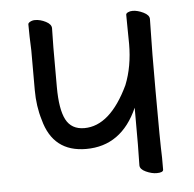

<svg xmlns="http://www.w3.org/2000/svg" viewBox="-42 -526 584 578"><g transform="rotate(-5 250.0 -236.5)"><path d="M409 10Q394 10 376.5 2Q359 -6 359 -18Q359 -43 360 -81V-192Q311 -81 204 -81Q104 -81 78 -180Q65 -222 65 -271V-391Q63 -435 63 -470Q63 -474 69.5 -477.5Q76 -481 84 -481Q100 -481 116.5 -472.5Q133 -464 133 -452L132 -394Q132 -376 132 -275Q132 -207 148.5 -175.5Q165 -144 204 -144Q282 -144 338 -262Q360 -317 360 -385Q360 -403 359.5 -425Q359 -447 359 -473Q359 -477 365 -480Q371 -483 379 -483Q394 -483 411.5 -474.5Q429 -466 429 -454L428 -395Q427 -377 427 -236Q427 -83 429 -35V1Q429 10 409 10Z"/></g></svg>

Font: LXGW WenKai Mono Lite
Style: Regular
Weight: 400
Monospace: yes
Designer: LXGW / Fontworks Inc.
Foundry: LXGW / Fontworks Inc.
Version: Version 1.520; June 14, 2025